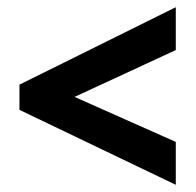

<svg xmlns="http://www.w3.org/2000/svg" viewBox="-20 -626 545 533"><path d="M468 -113V-232L187 -357L468 -487V-606L34 -391V-321Z"/></svg>

Font: Noto Sans Hebrew Condensed
Style: Bold
Weight: 700
Width: 3
Designer: Monotype Design Team
Foundry: Monotype Imaging Inc.
Version: Version 2.004